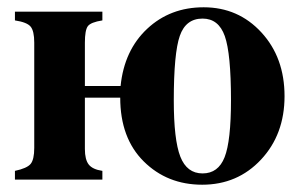

<svg xmlns="http://www.w3.org/2000/svg" viewBox="-20 -493 825 527"><path d="M213 -257H311Q321 -355 384 -414Q447 -473 539 -473Q634 -473 697.5 -404Q761 -335 761 -229Q761 -124 696.5 -55Q632 14 535 14Q439 14 374.5 -50Q310 -114 310 -225H213V-84Q213 -55 223.5 -41.5Q234 -28 261 -24V0H21V-24Q54 -31 64 -43Q74 -55 74 -87V-376Q74 -408 64 -420Q54 -432 21 -437V-461H261V-437Q229 -432 221 -421Q213 -410 213 -376ZM536 -442Q490 -442 473.5 -394.5Q457 -347 457 -218Q457 -109 475 -63Q493 -17 536 -17Q579 -17 596.5 -61.5Q614 -106 614 -218Q614 -346 597 -394Q580 -442 536 -442Z"/></svg>

Font: STIX
Style: Bold
Weight: 700
Designer: MicroPress Inc., with final additions and corrections provided by Coen Hoffman, Elsevier (retired)
Version: Version 1.1.1